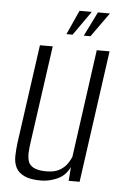

<svg xmlns="http://www.w3.org/2000/svg" viewBox="-49 -672 466 717"><g transform="rotate(5 184.0 -314.0)"><path d="M131 8Q91 8 68.5 -3Q46 -14 37 -32.5Q28 -51 28.5 -74.5Q29 -98 32 -123L84 -495H132L81 -132Q78 -112 77 -93.5Q76 -75 80.5 -60Q85 -45 101.5 -36.5Q118 -28 149 -28Q179 -28 197.5 -38.5Q216 -49 226 -63.5Q236 -78 241 -90L297 -495H345L276 0H235L239 -52Q223 -19 192.5 -5.5Q162 8 131 8ZM179 -545 220 -636H266L202 -545ZM244 -545 289 -636H334L269 -545Z"/></g></svg>

Font: Alumni Sans Thin Light
Style: Italic
Weight: 300
Italic angle: -8°
Version: Version 1.016